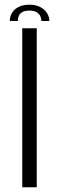

<svg xmlns="http://www.w3.org/2000/svg" viewBox="-20 -795 275 815"><path d="M74.5 0H136V-675H74.5ZM105.5 -775Q77.5 -775 58.8 -765.5Q40 -756 30.8 -740Q21.5 -724 21.5 -706H55.5Q55.5 -718 60 -728Q64.5 -738 75.2 -744Q86 -750 105.5 -750Q123 -750 134 -744Q145 -738 150.2 -728Q155.5 -718 155.5 -706H189.5Q189.5 -724 179.2 -740Q169 -756 150.2 -765.5Q131.5 -775 105.5 -775Z"/></svg>

Font: Anybody Thin Light
Style: Regular
Weight: 300
Version: Version 1.113;gftools[0.9.25]